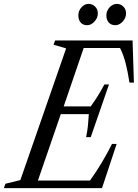

<svg xmlns="http://www.w3.org/2000/svg" viewBox="-75 -970 710 990"><path d="M-55 0 -47 -22.5 30 -41.5 266 -720.5 201 -739.5 209.5 -761.5H608.5L615.5 -544H592.5Q584.5 -597 573.5 -641.2Q562.5 -685.5 544 -722.5H356.5L253.5 -421.5H393Q413.5 -450 431 -478.2Q448.5 -506.5 463 -534.5H487L393 -263H369Q375.5 -293 378.5 -322.8Q381.5 -352.5 383 -381.5H238.5L120.5 -39H389Q423 -86.5 451 -133.8Q479 -181 502.5 -228H526.5L451 0ZM519 -840Q498.5 -840 486 -853.8Q473.5 -867.5 473.5 -890.5Q473.5 -914.5 490 -932.2Q506.5 -950 528 -950Q546.5 -950 560.8 -936.2Q575 -922.5 575 -901Q575 -878 557.8 -859Q540.5 -840 519 -840ZM374 -840Q353 -840 341 -853.8Q329 -867.5 329 -890.5Q329 -914.5 345 -932.2Q361 -950 382.5 -950Q401 -950 415.2 -936.2Q429.5 -922.5 429.5 -901Q429.5 -878 412.2 -859Q395 -840 374 -840Z"/></svg>

Font: Libre Caslon Condensed
Style: Italic
Weight: 400
Italic angle: -22.583°
Designer: Pablo Impallari, Rodrigo Fuenzalida, Katja Schimmel, Ertekin Erdin
Foundry: Pablo Impallari, Rodrigo Fuenzalida
Version: Version 2.000;gftools[0.9.33]